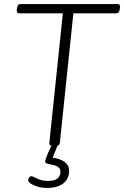

<svg xmlns="http://www.w3.org/2000/svg" viewBox="-20 -720 614 950"><path d="M244 2Q223 2 224 -12L291 -654H77Q69 -654 65.5 -658.5Q62 -663 63 -672L65 -682Q66 -692 70 -696Q74 -700 83 -700H560Q568 -700 571.5 -696Q575 -692 574 -683L572 -672Q571 -663 567 -658.5Q563 -654 554 -654H343L276 -12Q275 -5 270 -1.5Q265 2 254 2ZM213 210Q188 210 166.5 203.5Q145 197 132 188Q119 179 119 172Q119 169 121 164Q123 159 126.5 155.5Q130 152 134 152Q141 152 151 157.5Q161 163 177 169Q193 175 219 175Q239 175 252 170Q265 165 272 155Q279 145 279 131Q279 114 267.5 106.5Q256 99 241.5 96Q227 93 215 90Q203 87 203 79Q203 76 206 67Q209 58 216 41Q223 24 235 -1H265L238 67L234 59Q278 65 300 81.5Q322 98 322 125Q322 165 293 187.5Q264 210 213 210Z"/></svg>

Font: Asap ExtraLight
Style: Italic
Weight: 250
Italic angle: -6°
Version: Version 3.001